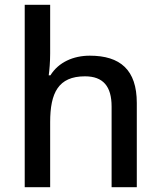

<svg xmlns="http://www.w3.org/2000/svg" viewBox="-20 -780 670 800"><path d="M189 -557V-760H83V0H189V-271C189 -393 223 -462 334 -462C410 -462 445 -420 445 -336V0H550V-351C550 -489 481 -548 354 -548C286 -548 224 -521 190 -466H183C186 -487 189 -523 189 -557Z"/></svg>

Font: Noto Sans Gujarati Medium
Style: Regular
Weight: 500
Designer: Jelle Bosma - Monotype Design Team, Universal Thirst
Foundry: Monotype Imaging Inc.
Version: Version 2.106